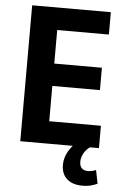

<svg xmlns="http://www.w3.org/2000/svg" viewBox="-60 -748 650 992"><g transform="rotate(5 265.0 -252.0)"><path d="M66 0V-705H474V-589H206V-415H453V-299H206V-116H474V0ZM406 201Q354 201 325 175Q296 149 296 102Q296 62 320 24Q344 -14 387 -41L427 0Q414 9 404.5 21.5Q395 34 389.5 48.5Q384 63 384 78Q384 100 395 111.5Q406 123 427 123Q435 123 446 121Q457 119 469 114L483 184Q463 193 445 197Q427 201 406 201Z"/></g></svg>

Font: Nunito Sans 10pt Condensed ExtraBold
Style: Regular
Weight: 800
Width: 3
Designer: Vernon Adams
Foundry: Vernon Adams
Version: Version 3.101;gftools[0.9.27]